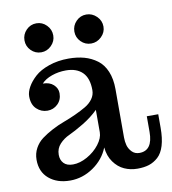

<svg xmlns="http://www.w3.org/2000/svg" viewBox="-82 -795 788 879"><g transform="rotate(-10 311.5 -355.0)"><path d="M38.1 0ZM142.1 -111.8Q142.1 -87.4 156.5 -72.3Q170.9 -57.1 199.2 -57.1Q231.4 -57.1 265.9 -76.4Q300.3 -95.7 322.8 -125Q345.2 -154.3 345.2 -181.2V-285.2Q314 -254.4 273.2 -230Q232.4 -205.6 206.3 -193.8Q180.2 -182.1 161.1 -161.6Q142.1 -141.1 142.1 -111.8ZM623 -152.8Q623 -104 612.8 -70.3Q602.5 -36.6 583 -19Q563.5 -1.5 540.5 5.9Q517.6 13.2 486.8 13.2Q454.1 13.2 425.8 0.5Q397.5 -12.2 377.2 -40.5Q356.9 -68.8 353 -108.9Q332 -55.7 282 -21.2Q231.9 13.2 173.8 13.2Q113.8 13.2 75.9 -18.8Q38.1 -50.8 38.1 -106.9Q38.1 -136.2 51.3 -160.4Q64.5 -184.6 86.2 -200.7Q107.9 -216.8 135.5 -231.4Q163.1 -246.1 191.7 -256.6Q220.2 -267.1 247.8 -279.8Q275.4 -292.5 297.1 -305.2Q318.8 -317.9 332 -336.2Q345.2 -354.5 345.2 -377Q345.2 -432.6 317.9 -459.7Q290.5 -486.8 241.2 -486.8Q206.5 -486.8 175.3 -475.8Q144 -464.8 127 -445.8Q158.2 -445.8 176.5 -429Q194.8 -412.1 194.8 -389.2Q194.8 -358.4 174.8 -339.1Q154.8 -319.8 127 -319.8Q98.1 -319.8 76.7 -340.1Q55.2 -360.4 55.2 -398.9Q55.2 -418.9 68.1 -442.1Q81.1 -465.3 105.2 -487.3Q129.4 -509.3 170.9 -523.7Q212.4 -538.1 262.2 -538.1Q302.2 -538.1 335 -529.1Q367.7 -520 394.3 -500.2Q420.9 -480.5 435.5 -445.6Q450.2 -410.6 450.2 -362.8V-138.2Q450.2 -119.1 454.8 -101.8Q459.5 -84.5 473.1 -70.3Q486.8 -56.2 507.8 -56.2Q569.8 -56.2 569.8 -143.1V-215.8H623ZM78.6 -654.8Q78.6 -682.6 98.1 -702.6Q117.7 -722.7 145.5 -722.7Q172.9 -722.7 192.6 -702.6Q212.4 -682.6 212.4 -654.8Q212.4 -627.9 192.4 -607.9Q172.4 -587.9 145.5 -587.9Q117.7 -587.9 98.1 -607.7Q78.6 -627.4 78.6 -654.8ZM310.5 -654.8Q310.5 -682.6 330.1 -702.6Q349.6 -722.7 377.4 -722.7Q404.8 -722.7 425.3 -702.6Q445.8 -682.6 445.8 -654.8Q445.8 -627.9 425.3 -607.9Q404.8 -587.9 377.4 -587.9Q349.6 -587.9 330.1 -607.7Q310.5 -627.4 310.5 -654.8Z"/></g></svg>

Font: Trocchi
Style: Regular
Weight: 400
Designer: vernon adams
Version: Version 1.0; ttfautohint (v0.8) -l 6 -r 50 -G 100